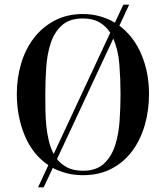

<svg xmlns="http://www.w3.org/2000/svg" viewBox="-20 -730 710 822"><path d="M335 20Q297 20 265 11.5Q233 3 206 -11L167 72H143L187 -23Q120 -68 86 -149.5Q52 -231 52 -328Q52 -396 70.5 -458Q89 -520 125 -567Q161 -614 214 -642Q267 -670 335 -670Q374 -670 408.5 -660Q443 -650 472 -633L508 -710H533L491 -620Q553 -574 585.5 -496.5Q618 -419 618 -328Q618 -258 600 -195Q582 -132 546.5 -84Q511 -36 458 -8Q405 20 335 20ZM174 -328Q174 -293 174.5 -257.5Q175 -222 178.5 -189Q182 -156 189.5 -125.5Q197 -95 210 -71L452 -590Q434 -618 405.5 -634.5Q377 -651 335 -651Q278 -651 245.5 -622Q213 -593 197.5 -546.5Q182 -500 178 -442.5Q174 -385 174 -328ZM335 1Q392 1 424.5 -29Q457 -59 472.5 -106.5Q488 -154 492 -212.5Q496 -271 496 -328Q496 -391 491 -454Q486 -517 465 -565L224 -49Q242 -26 269 -12.5Q296 1 335 1Z"/></svg>

Font: Elsie
Style: Regular
Weight: 400
Designer: Alejandro Inler
Foundry: Alejandro Inler
Version: 1.001